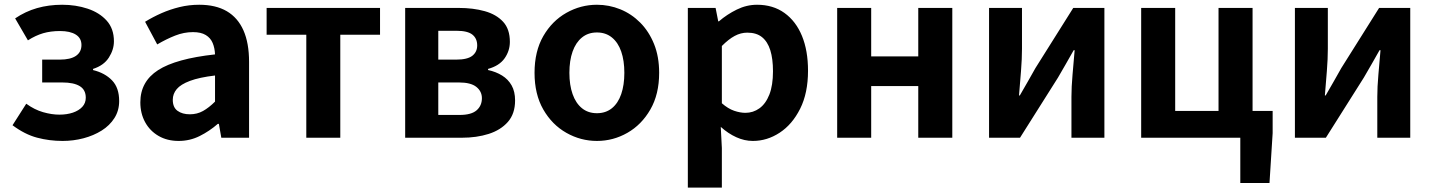

<svg xmlns="http://www.w3.org/2000/svg" viewBox="-20 -594 6181 828"><path d="M250 13.8Q192.7 13.8 139.9 -0.3Q87.1 -14.3 34 -53.9L93.2 -146.7Q128.3 -121.1 165.7 -110.3Q203.1 -99.6 235.8 -99.6Q268.6 -99.6 294.4 -108.3Q320.1 -117.1 335 -133.3Q349.9 -149.5 349.9 -172.6Q349.9 -206.7 324 -222.5Q298.2 -238.4 248 -238.4H161.9V-336.9H237.6Q284.2 -336.9 307.8 -353.3Q331.3 -369.6 331.3 -399.9Q331.3 -429.5 306.9 -444.8Q282.4 -460.2 238.9 -460.2Q198.7 -460.2 166 -450.7Q133.4 -441.1 100.4 -420L45.3 -514.7Q89.2 -544.6 139.8 -559.1Q190.4 -573.5 248.2 -573.5Q306.9 -573.5 357.9 -556.6Q408.9 -539.6 440.1 -505Q471.3 -470.3 471.3 -415.9Q471.3 -379.9 449.5 -345.8Q427.7 -311.7 381.3 -296.8V-291.8Q432.5 -279.3 463.2 -247.4Q493.9 -215.6 493.9 -158.2Q493.9 -117.1 473.5 -84.9Q453 -52.6 418.3 -30.9Q383.6 -9.2 340.1 2.3Q296.5 13.8 250 13.8Z M750.4 13.8Q700.9 13.8 663.6 -7.9Q626.4 -29.5 605.8 -67.2Q585.2 -105 585.2 -152.6Q585.2 -242.2 661.9 -291.6Q738.7 -341 907.3 -359.4Q906.2 -386.8 897.1 -408.6Q888 -430.4 867.4 -442.9Q846.8 -455.5 812.1 -455.5Q773.3 -455.5 735.3 -440.5Q697.3 -425.6 658 -402.4L605.7 -500.1Q639.1 -520.7 676.2 -537.1Q713.3 -553.4 754.3 -563.5Q795.3 -573.5 839.1 -573.5Q910.4 -573.5 958 -545.7Q1005.6 -517.8 1029.9 -463Q1054.1 -408.3 1054.1 -327V0H934.4L923.9 -59.9H919.4Q883.3 -28.4 841 -7.3Q798.8 13.8 750.4 13.8ZM798.7 -101.1Q830.1 -101.1 855.6 -115.4Q881.1 -129.7 907.3 -155.8V-268.4Q839.4 -260.3 799.2 -245.2Q759 -230.1 742.1 -209.7Q725.1 -189.3 725.1 -163.8Q725.1 -130.8 745.7 -116Q766.3 -101.1 798.7 -101.1Z M1300.9 0V-444.1H1129.8V-559.8H1618.9V-444.1H1447.5V0Z M1727.3 0V-559.8H1958.3Q2020.7 -559.8 2070.6 -545.8Q2120.5 -531.8 2149.7 -500.1Q2178.8 -468.5 2178.8 -413.4Q2178.8 -374.9 2156.1 -342.5Q2133.3 -310.2 2084.8 -296.8V-292Q2119.1 -284.5 2145.2 -268.3Q2171.4 -252.1 2186.3 -225.8Q2201.3 -199.4 2201.3 -160.9Q2201.3 -103.7 2170.3 -68.3Q2139.2 -33 2087.4 -16.5Q2035.6 0 1971.3 0ZM1870.1 -336.9H1947.1Q1995.9 -336.9 2016.9 -353.5Q2037.9 -370.1 2037.9 -398.1Q2037.9 -428.2 2017.2 -444.7Q1996.5 -461.2 1949.3 -461.2H1870.1ZM1870.1 -98.3H1961.9Q2012.5 -98.3 2035.4 -118.3Q2058.2 -138.2 2058.2 -170.5Q2058.2 -200.1 2034.3 -219.2Q2010.4 -238.4 1959.1 -238.4H1870.1Z M2554.3 13.8Q2484.3 13.8 2422.6 -21.1Q2360.9 -55.9 2323 -121.7Q2285.2 -187.5 2285.2 -279.9Q2285.2 -372.8 2323 -438.4Q2360.9 -503.9 2422.6 -538.7Q2484.3 -573.5 2554.3 -573.5Q2606.7 -573.5 2655.1 -553.9Q2703.4 -534.2 2741 -496.4Q2778.6 -458.5 2800.6 -404.2Q2822.6 -349.8 2822.6 -279.9Q2822.6 -187.5 2784.6 -121.7Q2746.7 -55.9 2685.5 -21.1Q2624.3 13.8 2554.3 13.8ZM2554.3 -105.8Q2592.3 -105.8 2618.9 -127.3Q2645.5 -148.9 2659 -188.2Q2672.5 -227.4 2672.5 -279.9Q2672.5 -332.7 2659 -371.7Q2645.5 -410.7 2618.9 -432.3Q2592.3 -454 2554.3 -454Q2516.2 -454 2489.7 -432.3Q2463.1 -410.7 2449.3 -371.7Q2435.5 -332.7 2435.5 -279.9Q2435.5 -227.4 2449.3 -188.2Q2463.1 -148.9 2489.7 -127.3Q2516.2 -105.8 2554.3 -105.8Z M2946.3 214.9V-559.8H3066L3077.4 -501.9H3080.2Q3115.3 -532.1 3157.5 -552.8Q3199.7 -573.5 3244.8 -573.5Q3313.7 -573.5 3363 -538.1Q3412.4 -502.6 3438.5 -439.1Q3464.6 -375.6 3464.6 -288.9Q3464.6 -192.9 3430.6 -125Q3396.5 -57.1 3342.3 -21.7Q3288.2 13.8 3226.7 13.8Q3190.5 13.8 3155.4 -2.2Q3120.2 -18.1 3088.3 -46.8L3093 44.4V214.9ZM3194.6 -107.4Q3228 -107.4 3255.1 -126.9Q3282.2 -146.4 3297.9 -186.2Q3313.5 -226.1 3313.5 -286.6Q3313.5 -340.3 3301.9 -377.5Q3290.2 -414.6 3266.1 -433.9Q3242.1 -453.2 3202.8 -453.2Q3174.5 -453.2 3148.2 -439Q3122 -424.9 3093 -395.7V-148.7Q3119.7 -125.3 3146 -116.3Q3172.2 -107.4 3194.6 -107.4Z M3590.3 0V-559.8H3737V-350.9H3940V-559.8H4086.8V0H3940V-222.8H3737V0Z M4245.3 0V-559.8H4387.3V-383.2Q4387.3 -340.9 4383.1 -287.8Q4378.9 -234.6 4374.5 -182.4H4378Q4392.6 -208.2 4412.2 -241.8Q4431.7 -275.5 4445.4 -300.5L4608.4 -559.8H4742.7V0H4600.6V-176.4Q4600.6 -218.8 4605.3 -272Q4610 -325.2 4614.4 -377.4H4610.2Q4595.7 -352.4 4576.4 -317.9Q4557.2 -283.5 4542.5 -259.3L4378.8 0Z M5328.8 195.2V0H4901.3V-559.8H5048V-115.7H5234.9V-559.8H5381.7V-115.7H5468.3V-20L5454.7 195.2Z M5564.3 0V-559.8H5706.3V-383.2Q5706.3 -340.9 5702.1 -287.8Q5697.9 -234.6 5693.5 -182.4H5697Q5711.6 -208.2 5731.2 -241.8Q5750.7 -275.5 5764.4 -300.5L5927.4 -559.8H6061.7V0H5919.6V-176.4Q5919.6 -218.8 5924.3 -272Q5929 -325.2 5933.4 -377.4H5929.2Q5914.7 -352.4 5895.4 -317.9Q5876.2 -283.5 5861.5 -259.3L5697.8 0Z"/></svg>

Font: Noto Sans HK Thin
Style: Regular
Weight: 100
Designer: Ryoko NISHIZUKA 西塚涼子 (kana, bopomofo & ideographs); Paul D. Hunt (Latin, Greek & Cyrillic); Sandoll Communications 산돌커뮤니
Foundry: Adobe
Version: Version 2.004-H2;hotconv 1.0.118;makeotfexe 2.5.65603